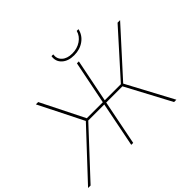

<svg xmlns="http://www.w3.org/2000/svg" viewBox="-204 -1133 1399 1399"><g transform="rotate(-45 495.0 -434.0)"><path d="M866 0 681 -347H514L445 0H425L494 -347H329L6 0H-20L314 -357L142 -700H166L333 -366H498L565 -700H585L518 -366H684L984 -700H1010L699 -357L890 0ZM593 -755Q532 -755 497.5 -787Q463 -819 471 -868H489Q483 -827 511.5 -800.5Q540 -774 592 -774Q643 -774 681.5 -800Q720 -826 731 -868H749Q738 -817 695 -786Q652 -755 593 -755Z"/></g></svg>

Font: Montserrat Thin
Style: Italic
Weight: 100
Italic angle: -11.3°
Designer: Julieta Ulanovsky
Foundry: Julieta Ulanovsky
Version: Version 9.000; ttfautohint (v1.8.4.7-5d5b)